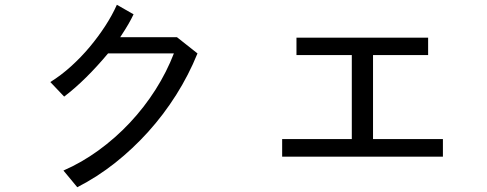

<svg xmlns="http://www.w3.org/2000/svg" viewBox="-20 -703 2040 805"><path d="M808 -479Q771 -388 718.5 -305Q666 -222 601.5 -150.5Q537 -79 462.5 -20Q388 39 304 82L246 12Q322 -21 393 -72.5Q464 -124 524.5 -188.5Q585 -253 632 -327Q679 -401 709 -479H433Q387 -424 341 -378.5Q295 -333 249 -298L191 -359Q236 -387 278 -425Q320 -463 356 -506Q392 -549 421.5 -594.5Q451 -640 470 -683L540 -643Q531 -624 519 -603Q507 -582 484 -547H722Z M1837 -46H1163V-120H1455V-472H1223V-545H1775V-472H1544V-120H1837Z"/></svg>

Font: NanumGothicCoding
Style: Regular
Weight: 400
Monospace: yes
Designer: Kwon Bruce; Nicolas Noh; Sung-woo Choi; Go-un Cha; Soo-hyun Park;
Foundry: NHN Corporation
Version: Version 2.000;PS 1;hotconv 1.0.49;makeotf.lib2.0.14853